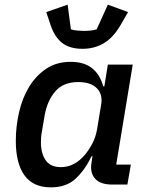

<svg xmlns="http://www.w3.org/2000/svg" viewBox="-20 -794 640 826"><path d="M199 12Q122 12 85 -40Q48 -92 48 -188Q48 -250 62 -311Q76 -372 105 -420Q134 -468 178.5 -498Q223 -528 284 -528Q341 -528 375.5 -501Q410 -474 424 -423H429L444 -516H551L480 -86H543L528 0H463Q411 0 388.5 -26Q366 -52 374 -96L378 -122H374Q345 -62 305 -25Q265 12 199 12ZM242 -75Q301 -75 346 -129Q362 -148 377 -176Q392 -204 398 -240L415 -343Q423 -388 396.5 -414.5Q370 -441 317 -441Q252 -441 217.5 -400.5Q183 -360 172 -297L160 -226Q158 -217 157 -205.5Q156 -194 156 -183Q156 -134 176.5 -104.5Q197 -75 242 -75ZM335 -584Q279 -584 246.5 -610Q214 -636 197 -688L179 -742L271 -774L285 -668Q296 -664 312.5 -662.5Q329 -661 340 -661Q354 -661 369.5 -662.5Q385 -664 396 -668L444 -774L531 -742L498 -685Q467 -632 426.5 -608Q386 -584 335 -584Z"/></svg>

Font: IBM Plex Mono Medium
Style: Italic
Weight: 500
Italic angle: -9°
Monospace: yes
Designer: Mike Abbink, Paul van der Laan, Pieter van Rosmalen
Foundry: Bold Monday
Version: Version 2.3